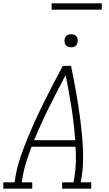

<svg xmlns="http://www.w3.org/2000/svg" viewBox="-35 -1129 655 1149"><path d="M-15 0V-38H52L58 -74Q68 -131 87 -187.5Q106 -244 129 -299.5Q152 -355 177 -410Q202 -465 229 -519.5Q256 -574 284 -627.5Q312 -681 341 -735H390Q398 -695 406 -654.5Q414 -614 421 -573.5Q428 -533 434.5 -492Q441 -451 446 -410Q451 -369 455 -327Q459 -285 461 -243.5Q463 -202 462 -159Q461 -116 454 -74L448 -38H511V0H337V-38H405L411 -74Q418 -118 419 -162.5Q420 -207 417 -251H154Q137 -207 123 -163Q109 -119 101 -74L95 -38H158V0ZM169 -290H415Q408 -389 392.5 -486.5Q377 -584 358 -680Q307 -584 258.5 -486.5Q210 -389 169 -290ZM390 -846Q381 -846 372.5 -849Q364 -852 358.5 -859Q353 -866 351.5 -875.5Q350 -885 352 -895Q353 -901 356 -907Q359 -913 365 -917Q371 -921 377.5 -922.5Q384 -924 390 -924Q400 -924 408.5 -921Q417 -918 422.5 -911Q428 -904 429.5 -894.5Q431 -885 429 -875Q428 -869 424.5 -863Q421 -857 415.5 -853Q410 -849 403.5 -847.5Q397 -846 390 -846ZM574 -1071H274V-1109H574Z"/></svg>

Font: Iosevka Curly Slab XLtExObl
Style: Regular
Weight: 200
Width: 7
Italic angle: -9°
Monospace: yes
Designer: Belleve Invis
Foundry: Belleve Invis
Version: Version 11.0.0; ttfautohint (v1.8.3)